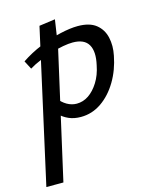

<svg xmlns="http://www.w3.org/2000/svg" viewBox="-143 -559 743 925"><g transform="rotate(-15 228.0 -96.0)"><path d="M-28 289 141 -470 221 -481 201 -348 57 289ZM221 6Q187 6 161 -5.5Q135 -17 117.5 -35Q100 -53 92 -73L127 -114Q146 -88 169.5 -74.5Q193 -61 218 -61Q250 -61 277.5 -79.5Q305 -98 327 -133Q349 -168 358 -215Q373 -280 352.5 -315.5Q332 -351 274 -351Q254 -351 226 -346Q198 -341 167.5 -331.5Q137 -322 106 -309.5Q75 -297 49 -281L27 -323Q73 -354 126.5 -376Q180 -398 230.5 -409.5Q281 -421 318 -421Q377 -421 409 -395.5Q441 -370 450.5 -328Q460 -286 450 -238Q437 -170 404 -114.5Q371 -59 324 -26.5Q277 6 221 6Z"/></g></svg>

Font: Ysabeau Infant SemiBold
Style: Italic
Weight: 600
Italic angle: -12°
Designer: Christian Thalmann (Catharsis Fonts)
Version: Version 2.002; featfreeze: ss01,ss02,lnum